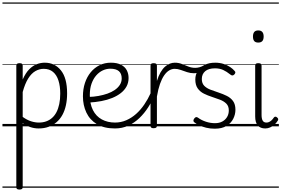

<svg xmlns="http://www.w3.org/2000/svg" viewBox="-20 -1030 2293 1565"><path d="M139 515Q125 515 119 510.5Q113 506 113 496V-496Q113 -506 119.5 -510.5Q126 -515 140 -515Q153 -515 159 -510.5Q165 -506 165 -496V-382Q189 -436 218.5 -465.5Q248 -495 280 -507Q312 -519 345 -519Q426 -519 476.5 -456.5Q527 -394 527 -269Q527 -217 517.5 -173Q508 -129 489 -94Q470 -59 441.5 -34.5Q413 -10 376.5 3.5Q340 17 295 17Q261 17 229 6.5Q197 -4 165 -26V496Q165 506 158.5 510.5Q152 515 139 515ZM165 -77Q200 -52 233 -41.5Q266 -31 297 -31Q329 -31 356 -40.5Q383 -50 404.5 -69Q426 -88 440.5 -116Q455 -144 463 -182Q471 -220 471 -267Q471 -328 456.5 -373.5Q442 -419 412 -444Q382 -469 336 -469Q301 -469 268.5 -450.5Q236 -432 210 -390.5Q184 -349 165 -280ZM0 490H597V500H0ZM0 -20H597V0H0ZM0 -505H597V-500H0ZM0 -1010H597V-1000H0Z M918 17Q828 17 770 -18Q712 -53 684 -112.5Q656 -172 656 -245Q656 -304 672.5 -354Q689 -404 719.5 -441Q750 -478 791.5 -498.5Q833 -519 884 -519Q935 -519 967 -502Q999 -485 1013.5 -457Q1028 -429 1028 -394Q1028 -356 1011.5 -325.5Q995 -295 965 -271.5Q935 -248 894.5 -231.5Q854 -215 806 -206Q758 -197 705 -194V-240Q744 -241 783 -248Q822 -255 856 -267Q890 -279 916 -297Q942 -315 957 -338.5Q972 -362 972 -391Q972 -430 949 -450Q926 -470 879 -470Q848 -470 818.5 -456.5Q789 -443 765 -416Q741 -389 726.5 -349Q712 -309 712 -255Q712 -183 737.5 -132.5Q763 -82 810 -56.5Q857 -31 918 -31Q929 -31 935 -23.5Q941 -16 941 -7Q941 2 935.5 9.5Q930 17 918 17ZM587 490H1075V500H587ZM587 -20H1075V0H587ZM587 -505H1075V-500H587ZM587 -1010H1075V-1000H587Z M917 17Q909 17 904 10Q899 3 899 -6.5Q899 -16 904 -23.5Q909 -31 917 -31Q966 -31 1009.5 -50Q1053 -69 1089.5 -101.5Q1126 -134 1156 -178Q1186 -222 1208 -271Q1213 -280 1221.5 -279Q1230 -278 1236.5 -271Q1243 -264 1239 -255Q1219 -204 1188 -155.5Q1157 -107 1116.5 -68Q1076 -29 1026 -6Q976 17 917 17ZM1075 490V500ZM1075 -20V0ZM1075 -505V-500ZM1075 -1010V-1000Z M1232 15Q1219 15 1213 10.5Q1207 6 1207 -4V-496Q1207 -506 1213 -510.5Q1219 -515 1232 -515Q1246 -515 1252.5 -510.5Q1259 -506 1259 -496V-370Q1272 -412 1289 -441Q1306 -470 1325.5 -487Q1345 -504 1365 -511.5Q1385 -519 1405 -519Q1415 -519 1420.5 -511.5Q1426 -504 1426 -494Q1426 -484 1420.5 -476.5Q1415 -469 1404 -469Q1381 -469 1359 -456Q1337 -443 1318 -415.5Q1299 -388 1284 -345.5Q1269 -303 1259 -243V-4Q1259 6 1252.5 10.5Q1246 15 1232 15ZM1075 490H1479V500H1075ZM1075 -20H1479V0H1075ZM1075 -505H1479V-500H1075ZM1075 -1010H1479V-1000H1075Z M1561 -433Q1532 -433 1505 -442Q1478 -451 1453 -460Q1428 -469 1403 -469Q1392 -469 1386.5 -476.5Q1381 -484 1381 -494Q1381 -504 1386.5 -511.5Q1392 -519 1404 -519Q1436 -519 1462.5 -508.5Q1489 -498 1515.5 -487.5Q1542 -477 1571 -477Q1589 -477 1606.5 -482Q1624 -487 1642 -497Q1649 -501 1655 -495.5Q1661 -490 1663 -481Q1665 -472 1658 -467Q1641 -455 1624 -447.5Q1607 -440 1591 -436.5Q1575 -433 1561 -433ZM1479 490V500ZM1479 -20V0ZM1479 -505V-500ZM1479 -1010V-1000Z M1730 19Q1693 19 1660.5 11Q1628 3 1603.5 -9Q1579 -21 1564 -33Q1556 -39 1556.5 -47.5Q1557 -56 1564 -65Q1571 -74 1578.5 -75.5Q1586 -77 1595 -70Q1622 -50 1658.5 -38Q1695 -26 1732 -26Q1767 -26 1792 -39.5Q1817 -53 1831 -76.5Q1845 -100 1845 -130Q1845 -165 1825 -185Q1805 -205 1774 -217Q1743 -229 1708.5 -240Q1674 -251 1642.5 -266.5Q1611 -282 1591.5 -309.5Q1572 -337 1572 -382Q1572 -421 1591.5 -452Q1611 -483 1647.5 -501Q1684 -519 1734 -519Q1771 -519 1802 -509Q1833 -499 1856 -483.5Q1879 -468 1893 -451Q1900 -444 1898 -436.5Q1896 -429 1889 -422Q1882 -415 1874 -415Q1866 -415 1858 -422Q1827 -447 1798.5 -460Q1770 -473 1732 -473Q1680 -473 1652.5 -449.5Q1625 -426 1625 -386Q1625 -351 1644.5 -331Q1664 -311 1695.5 -299Q1727 -287 1762 -275.5Q1797 -264 1828.5 -248.5Q1860 -233 1879.5 -206.5Q1899 -180 1899 -135Q1899 -97 1881 -61.5Q1863 -26 1826 -3.5Q1789 19 1730 19ZM1479 490H1958V500H1479ZM1479 -20H1958V0H1479ZM1479 -505H1958V-500H1479ZM1479 -1010H1958V-1000H1479Z M2142 17Q2102 17 2081 -7.5Q2060 -32 2060 -81V-496Q2060 -506 2066 -510.5Q2072 -515 2085 -515Q2099 -515 2105.5 -510.5Q2112 -506 2112 -496V-93Q2112 -63 2121 -47Q2130 -31 2152 -31Q2163 -31 2173 -35.5Q2183 -40 2193 -49Q2203 -58 2213 -73Q2218 -79 2225 -79Q2232 -79 2238 -73Q2245 -68 2247 -61.5Q2249 -55 2245 -48Q2233 -28 2216.5 -13.5Q2200 1 2181 9Q2162 17 2142 17ZM2085 -683Q2063 -683 2052.5 -695Q2042 -707 2042 -732Q2042 -757 2052.5 -769.5Q2063 -782 2085 -782Q2107 -782 2118 -769.5Q2129 -757 2129 -732Q2129 -707 2118 -695Q2107 -683 2085 -683ZM1928 490H2253V500H1928ZM1928 -20H2253V0H1928ZM1928 -505H2253V-500H1928ZM1928 -1010H2253V-1000H1928Z"/></svg>

Font: Playwrite NG Modern Guides
Style: Regular
Weight: 400
Designer: Veronika Burian, José Scaglione
Foundry: TypeTogether
Version: Version 1.003